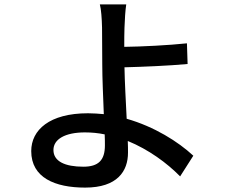

<svg xmlns="http://www.w3.org/2000/svg" viewBox="-20 -808 1040 873"><path d="M457 -147C457 -80 428 -50 359 -50C276 -50 223 -74 223 -126C223 -175 276 -206 366 -206C397 -206 427 -203 456 -197C457 -177 457 -160 457 -147ZM830 -611C745 -602 624 -596 545 -595C545 -627 545 -657 546 -682C547 -716 550 -763 554 -788H434C440 -766 443 -724 444 -682C444 -640 445 -569 445 -511C445 -455 449 -367 452 -289C429 -291 404 -293 380 -293C205 -293 122 -217 122 -121C122 0 230 45 367 45C514 45 562 -30 562 -114C562 -128 562 -146 561 -167C656 -128 739 -67 799 -6L859 -100C790 -164 682 -232 556 -268C552 -349 547 -439 546 -502C626 -504 748 -509 833 -517Z"/></svg>

Font: Noto Sans T Chinese Medium
Style: Regular
Weight: 500
Designer: Ryoko NISHIZUKA (kana & ideographs); Paul D. Hunt (Latin, Greek & Cyrillic); Wenlong ZHANG (bopomofo); Sandoll Communica
Foundry: Adobe Systems Incorporated
Version: Version 1.000;PS 1;hotconv 1.0.78;makeotf.lib2.5.61930